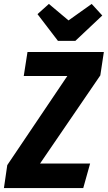

<svg xmlns="http://www.w3.org/2000/svg" viewBox="-47 -958 549 978"><path d="M-27 0 -10 -117 296 -571H74L93 -693H482L464 -574L157 -125H412L377 0ZM420 -938 474 -879 337 -750H248L144 -886L202 -938L302 -854Z"/></svg>

Font: Fira Sans Extra Condensed
Style: Bold Italic
Weight: 700
Width: 3
Italic angle: -8°
Designer: Carrois Corporate & Edenspiekermann AG
Foundry: Carrois Corporate GbR & Edenspiekermann AG
Version: Version 4.203